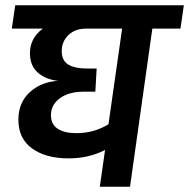

<svg xmlns="http://www.w3.org/2000/svg" viewBox="-20 -711 720 731"><path d="M667 -602H560L475 0H360L380 -140Q318 -108 241 -108Q155 -108 102.5 -145.5Q50 -183 50 -255Q50 -321 94 -360.5Q138 -400 201 -403Q152 -409 123 -435.5Q94 -462 94 -508Q94 -566 143 -602H25L38 -691H680ZM445 -602H307Q266 -602 240.5 -577.5Q215 -553 215 -516Q215 -481 239.5 -465.5Q264 -450 313 -450H348L343 -362H300Q242 -362 208 -337Q174 -312 174 -272Q174 -238 199.5 -221Q225 -204 271 -204Q338 -204 393 -238Z"/></svg>

Font: FiraGO Medium
Style: Italic
Weight: 500
Italic angle: -8°
Designer: bBox Type GmbH
Foundry: bBox Type GmbH
Version: Version 1.001